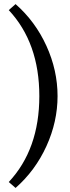

<svg xmlns="http://www.w3.org/2000/svg" viewBox="-20 -762 347 951"><path d="M57.1 168.9 23.4 139.6Q174.8 -22.5 174.8 -286.1Q174.8 -549.8 23.4 -711.9L57.1 -741.7Q154.8 -655.8 210 -534.7Q265.1 -413.6 265.1 -286.1Q265.1 -159.2 210 -38.1Q154.8 83 57.1 168.9Z"/></svg>

Font: Elstob 10pt
Style: Regular
Weight: 400
Designer: Peter S. Baker
Version: Version 1.015